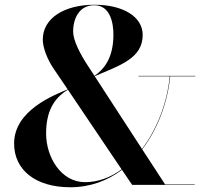

<svg xmlns="http://www.w3.org/2000/svg" viewBox="-20 -780 872 810"><path d="M564 -460V-458H696C686 -348 643 -236 579 -151.5L379.5 -458.5C486.5 -504.5 582 -534 582 -632.5C582 -710 498.5 -760 379 -760C250.5 -760 160.5 -703 160.5 -613C160.5 -578 180.5 -528 206.5 -490L265.5 -403C210 -379.5 39.5 -315.5 39.5 -174.5C39.5 -62 131 10 276.5 10C361 10 434 -18 494.5 -63.5L537.5 0H801.5V-2H676.5L580 -150C647 -238 687.5 -350.5 698 -458H804V-460ZM359 -490C316 -554 288.5 -610 288.5 -647.5C288.5 -698 312 -758 378 -758C443.5 -758 458.5 -686 458.5 -634C458.5 -531.5 415.5 -485.5 378.5 -460ZM174.5 -216.5C174.5 -307.5 205.5 -365 266.5 -401.5L493 -65.5C446.5 -31.5 394.5 -11.5 339 -11.5C237 -11.5 174.5 -117.5 174.5 -216.5Z"/></svg>

Font: Bodoni* 96pt Medium
Style: Regular
Weight: 500
Version: Version 2.3